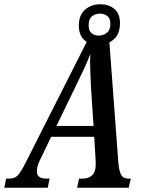

<svg xmlns="http://www.w3.org/2000/svg" viewBox="-62 -881 669 901"><path d="M-42 0 -33 -43H-16Q7 -43 21.5 -58Q36 -73 60 -121L360 -714H449L493 -122Q496 -82 505.5 -62.5Q515 -43 539 -43H552L542 0H300L309 -43H328Q354 -43 370.5 -58.5Q387 -74 387 -107Q387 -111 387 -117Q387 -123 387 -127L380 -239H178L128 -135Q118 -116 114.5 -101.5Q111 -87 111 -77Q111 -43 154 -43H171L162 0ZM295 -480 203 -290H377L365 -471Q363 -515 361.5 -553.5Q360 -592 362 -628Q348 -592 333 -559.5Q318 -527 295 -480ZM399 -670Q361 -670 334.5 -692.5Q308 -715 308 -761Q308 -811 337.5 -836Q367 -861 408 -861Q448 -861 474.5 -839.5Q501 -818 501 -772Q501 -721 471 -695.5Q441 -670 399 -670ZM402 -714Q423 -714 439.5 -727Q456 -740 456 -770Q456 -795 441.5 -806Q427 -817 407 -817Q385 -817 369.5 -804.5Q354 -792 354 -762Q354 -736 368 -725Q382 -714 402 -714Z"/></svg>

Font: Noto Serif ExtraCondensed Medium
Style: Italic
Weight: 500
Width: 2
Italic angle: -12°
Designer: Monotype Design Team
Foundry: Monotype Imaging Inc.
Version: Version 2.013; ttfautohint (v1.8.4.7-5d5b)